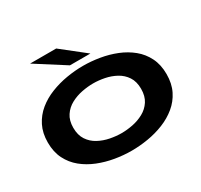

<svg xmlns="http://www.w3.org/2000/svg" viewBox="-185 -1154 1470 1406"><g transform="rotate(-30 550.0 -451.5)"><path d="M549.5 11Q481 11 410 -1Q339 -13 273.8 -39Q208.5 -65 157.2 -106.8Q106 -148.5 76 -208.2Q46 -268 46 -348Q46 -427.5 76 -487Q106 -546.5 157.2 -588.5Q208.5 -630.5 273.8 -656.2Q339 -682 410 -694Q481 -706 549.5 -706Q617.5 -706 688.2 -694.2Q759 -682.5 823.8 -656.5Q888.5 -630.5 939.5 -588.8Q990.5 -547 1020.2 -487.2Q1050 -427.5 1050 -348Q1050 -268 1020.2 -208.2Q990.5 -148.5 939.5 -106.5Q888.5 -64.5 823.8 -38.5Q759 -12.5 688.2 -0.8Q617.5 11 549.5 11ZM549.5 -137.5Q595 -137.5 644.5 -147.2Q694 -157 737.2 -180.5Q780.5 -204 807.5 -245Q834.5 -286 834.5 -348Q834.5 -409.5 807.5 -450.2Q780.5 -491 737.2 -514.5Q694 -538 644.5 -547.8Q595 -557.5 549.5 -557.5Q504 -557.5 453.8 -547.8Q403.5 -538 359.8 -514.5Q316 -491 288.8 -450.2Q261.5 -409.5 261.5 -348Q261.5 -286 288.8 -245Q316 -204 359.8 -180.5Q403.5 -157 453.8 -147.2Q504 -137.5 549.5 -137.5ZM469 -757 222.5 -914H443.5L642 -757Z"/></g></svg>

Font: Trispace Expanded ExtraBold
Style: Regular
Weight: 800
Width: 7
Designer: Tyler Finck
Foundry: Etcetera Type Company
Version: Version 1.210; ttfautohint (v1.8.3)